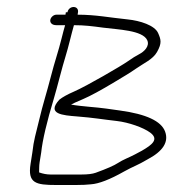

<svg xmlns="http://www.w3.org/2000/svg" viewBox="-20 -523 520 549"><path d="M191.4 -451C222 -451 243.8 -448.1 274.3 -444C316 -438.4 388.2 -436.9 401.1 -407.8C408.7 -390.8 391.6 -375 378.6 -368.4C369 -363.5 357.7 -356.4 344.8 -347.3C327.8 -335.2 227.3 -276.6 191.4 -261.1C172.8 -253 158.9 -245.3 149.7 -238C112.1 -196.6 159.6 -193.3 200 -190.1C250.2 -186.1 270.5 -181.9 314.1 -177C347.7 -173.1 389.7 -158.6 409.7 -143.7C435.4 -124.5 414.6 -108.8 385.6 -92L365.9 -81.5C349.7 -72.8 331.7 -66.6 317 -56.8C306.5 -49.8 285.3 -40.5 253.6 -29C244.4 -25.7 230.8 -24 212.8 -24H124.3C114 -24 103.1 -26 91.8 -30C92.3 -41 91.6 -48 93.3 -59L97.8 -87C101.5 -122.1 113.7 -174.1 134.5 -243C143 -271.2 158.2 -332.8 167.3 -361.5C175.9 -388.9 184 -425.5 191.4 -451ZM168.3 -488 167.2 -481H141.2C133.3 -481 125.1 -473.9 123.8 -466C122.6 -458.1 128.5 -451 141.2 -451H166.2C163.4 -441.7 160.1 -429.3 156.3 -414C146.9 -375.8 136.2 -346.4 125.4 -304C112.6 -254.1 103 -226.8 91.9 -179.7C82.4 -139.6 76.5 -123.6 72.5 -87L67.4 -54.5C58.6 0.9 82.2 6 140.8 6H196.8C214.8 6 229.2 5.3 240.1 4C262.6 2.5 294.3 -9.7 335.1 -32.8C360.7 -47.2 373.6 -50.3 401.4 -67C446.2 -90.5 463.1 -117.1 452 -147C440.9 -176.8 397.9 -196.8 323 -207C308.4 -209 295.3 -210.8 283.9 -212.5C256.1 -216.6 211.9 -218.6 183.2 -224C186.2 -226 197.9 -231.3 218.3 -240C238.6 -248.7 268.7 -265 308.5 -289L340 -308C350 -314 359.5 -320.2 368.5 -326.5C390.9 -342.3 417.1 -353.1 429 -374.3C443.4 -399.7 440.2 -410.1 432.1 -428.5C422.4 -450.5 380.7 -463.9 345 -467.5C292.8 -472.8 253.8 -481 201.9 -481L203 -488C204.4 -496.8 198.9 -503 190.4 -503C182 -503 174.4 -496.8 173 -488Z"/></svg>

Font: MewTooHand
Style: Ita
Weight: 400
Designer: Mew Too, Robert Jablonski
Version: Version 0.77